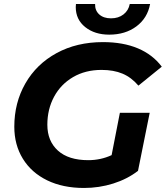

<svg xmlns="http://www.w3.org/2000/svg" viewBox="-20 -921 823 953"><path d="M575 -361H723L665 -73Q612 -32 542 -10Q472 12 397 12Q292 12 214 -26Q136 -64 93.5 -133Q51 -202 51 -292Q51 -411 106 -507Q161 -603 261 -657.5Q361 -712 491 -712Q591 -712 664.5 -681Q738 -650 783 -590L667 -496Q632 -537 588 -555.5Q544 -574 484 -574Q404 -574 343 -538.5Q282 -503 248.5 -441Q215 -379 215 -302Q215 -221 267.5 -173.5Q320 -126 418 -126Q480 -126 534 -151ZM356 -886Q356 -896 357 -901H452Q451 -869 472.5 -849.5Q494 -830 531 -830Q568 -830 593 -849.5Q618 -869 624 -901H725Q712 -831 657 -790Q602 -749 522 -749Q450 -749 403 -786.5Q356 -824 356 -886Z"/></svg>

Font: Idrija
Style: Bold Italic
Weight: 700
Italic angle: -11.3°
Designer: Julieta Ulanovsky
Foundry: Julieta Ulanovsky
Version: Version 7.200